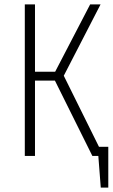

<svg xmlns="http://www.w3.org/2000/svg" viewBox="-20 -704 509 867"><path d="M427 -41H469V143H435L424 0H397L228 -340H138V0H92V-684H138V-380H229L387 -684H434L268 -362Z"/></svg>

Font: Fira Sans Extra Condensed ExtraLight
Style: Regular
Weight: 275
Width: 1
Designer: Carrois Corporate & Edenspiekermann AG
Foundry: Carrois Corporate GbR & Edenspiekermann AG
Version: Version 4.203